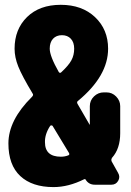

<svg xmlns="http://www.w3.org/2000/svg" viewBox="-20 -760 540 790"><path d="M232.4 -462.9Q262.7 -491.2 273.9 -512.2Q285.2 -533.2 285.2 -559.6Q285.2 -585.9 271.5 -600.6Q257.8 -615.2 234.9 -615.2Q211.9 -615.2 198.2 -600.6Q184.6 -585.9 184.6 -559.6Q184.6 -529.3 221.7 -463.9Q226.6 -457 232.4 -462.9ZM261.7 -121.1Q267.6 -124 263.7 -130.9L196.3 -242.2Q194.3 -244.1 191.4 -244.1Q188.5 -244.1 186.5 -242.2Q164.1 -208 165 -174.8Q165 -115.2 230.5 -115.2Q247.1 -115.2 261.7 -121.1ZM418 -379.9Q441.4 -379.9 458 -362.8Q474.6 -345.7 474.6 -323.2V-211.9Q474.6 -148.4 441.4 -111.3L440.4 -110.4V-109.4Q436.5 -103.5 439.5 -95.7L465.8 -48.8Q475.6 -32.2 466.3 -16.1Q457 0 438.5 0H370.1Q344.7 0 332 -21.5Q330.1 -24.4 326.2 -22.5Q261.7 9.8 200.2 9.8Q112.3 9.8 63.5 -35.6Q14.6 -81.1 14.6 -169.9Q14.6 -265.6 111.3 -361.3Q119.1 -369.1 114.3 -375Q70.3 -448.2 55.2 -486.3Q40 -524.4 40 -559.6Q40 -639.6 91.3 -689.9Q142.6 -740.2 230 -740.2Q317.4 -740.2 371.1 -689.5Q424.8 -638.7 424.8 -559.6Q424.8 -447.3 300.8 -344.7Q294.9 -340.8 298.8 -333L348.6 -247.1H349.6V-249V-323.2Q349.6 -346.7 366.7 -363.3Q383.8 -379.9 407.2 -379.9Z"/></svg>

Font: Rounded Mgen+ 1m bold
Style: Bold
Weight: 700
Designer: [Source Han Sans]
Ryoko NISHIZUKA  (kana & ideographs); Paul D. Hunt (Latin, Greek & Cyrillic); Wenlong ZHANG  (bopomofo
Version: Version 1.059.20150602